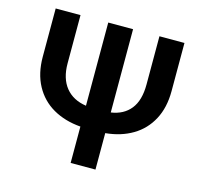

<svg xmlns="http://www.w3.org/2000/svg" viewBox="-103 -820 984 934"><g transform="rotate(15 389.5 -353.5)"><path d="M713.9 -707V-463.9Q713.9 -381.3 681.6 -320.8Q649.4 -260.3 591.1 -225.6Q532.7 -190.9 455.1 -183.6V0H330.1V-183.1Q250.5 -189.5 190.9 -223.9Q131.3 -258.3 98.4 -319.3Q65.4 -380.4 65.4 -463.9V-707H190.4V-463.9Q190.4 -388.2 226.8 -343Q263.2 -297.9 330.1 -288.1V-707H455.1V-287.6Q518.6 -296.9 553.2 -340.3Q587.9 -383.8 587.9 -463.9V-707Z"/></g></svg>

Font: Pretendard Std SemiBold
Style: Regular
Weight: 600
Designer: Base glyphs from Inter by Rasmus Andersson; Hangeul glyphs from Noto Sans CJK(Source Han Sans) by Jang Soo-young and Kan
Foundry: Kil Hyung-jin
Version: Version 1.309